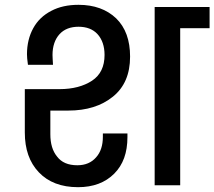

<svg xmlns="http://www.w3.org/2000/svg" viewBox="-20 -769 890 797"><path d="M264 -310C264 -310 264 -310 264 -310C339 -310 401 -329 449 -368C496 -406 520 -461 520 -534C520 -534 520 -534 520 -534C520 -602 501 -655 462 -693C423 -730 371 -749 306 -749C306 -749 306 -749 306 -749C263 -749 225 -741 193 -724C160 -707 135 -683 118 -652C101 -621 92 -585 92 -544C92 -544 92 -544 92 -544C92 -535 93 -520 96 -500C96 -500 200 -500 200 -500C200 -500 200 -500 200 -500C199 -519 198 -532 198 -541C198 -541 198 -541 198 -541C198 -577 208 -606 227 -627C246 -648 273 -658 306 -658C306 -658 306 -658 306 -658C339 -658 366 -648 385 -627C404 -606 414 -577 414 -541C414 -541 414 -541 414 -541C414 -493 397 -457 362 -434C327 -411 282 -399 227 -399C227 -399 83 -399 83 -399C83 -399 83 -219 83 -219C83 -219 83 -219 83 -219C83 -150 102 -95 141 -54C180 -13 234 8 304 8C304 8 304 8 304 8C367 8 417 -11 454 -48C491 -85 509 -135 509 -200C509 -200 509 -215 509 -215C509 -215 407 -215 407 -215C407 -215 407 -201 407 -201C407 -201 407 -201 407 -201C407 -166 398 -137 379 -116C360 -94 334 -83 301 -83C301 -83 301 -83 301 -83C263 -83 235 -95 217 -119C198 -142 189 -173 189 -212C189 -212 189 -310 189 -310C189 -310 264 -310 264 -310ZM622 -740C622 -740 622 0 622 0C622 0 728 0 728 0C728 0 728 -652 728 -652C728 -652 850 -652 850 -652C850 -652 850 -740 850 -740C850 -740 622 -740 622 -740Z"/></svg>

Font: Girnar Poppins
Style: Medium
Weight: 500
Designer: Ninad Kale (Devanagari), Jonny Pinhorn (Latin)
Foundry: Indian Type Foundry
Version: ""